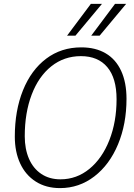

<svg xmlns="http://www.w3.org/2000/svg" viewBox="-20 -953 690 985"><path d="M56 -252Q56 -386 98 -490Q140 -594 217 -652Q294 -710 397 -710Q470 -710 522 -679.5Q574 -649 601.5 -589.5Q629 -530 629 -446Q629 -317 585.5 -212.5Q542 -108 464 -48Q386 12 288 12Q216 12 163.5 -21.5Q111 -55 83.5 -114.5Q56 -174 56 -252ZM290 -33Q373 -33 438.5 -86.5Q504 -140 541 -234Q578 -328 578 -444Q578 -552 530.5 -608.5Q483 -665 395 -665Q309 -665 243.5 -613Q178 -561 142.5 -467.5Q107 -374 107 -254Q107 -189 128.5 -139Q150 -89 191.5 -61Q233 -33 290 -33ZM446 -933H503L367 -770H324ZM570 -933H627L491 -770H448Z"/></svg>

Font: Azeret Mono Thin
Style: Italic
Weight: 100
Italic angle: -12°
Designer: Martin Vácha
Foundry: Displaay
Version: Version 1.000; Glyphs 3.0.3, build 3074